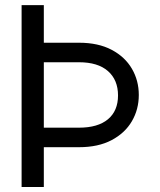

<svg xmlns="http://www.w3.org/2000/svg" viewBox="-20 -748 640 768"><path d="M66.4 -727.5H155.3V-577.1H295.9Q373 -577.1 426.5 -548.8Q480 -520.5 507.6 -473.1Q535.2 -425.8 535.2 -368.2Q535.2 -310.5 507.6 -263.2Q480 -215.8 426.5 -187.5Q373 -159.2 295.9 -159.2H155.3V0H66.4ZM155.3 -237.3H295.9Q371.6 -237.3 411.9 -271Q452.1 -304.7 452.1 -366.2Q452.1 -428.2 411.9 -463.6Q371.6 -499 295.9 -499H155.3Z"/></svg>

Font: Inter Display
Style: Regular
Weight: 400
Designer: Rasmus Andersson
Foundry: rsms
Version: Version 4.001;git-9221beed3